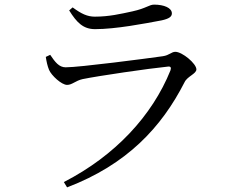

<svg xmlns="http://www.w3.org/2000/svg" viewBox="-20 -764 1040 830"><path d="M178 -518C181 -498 185 -479 192 -462C202 -438 246 -397 270 -397C292 -397 306 -415 337 -422C405 -436 624 -468 705 -476C718 -478 721 -472 717 -460C638 -264 478 -91 256 23L270 46C529 -53 678 -213 778 -409C790 -434 829 -445 829 -464C829 -489 768 -540 738 -540C721 -540 712 -525 684 -521C614 -511 323 -473 264 -473C235 -473 218 -496 197 -527ZM679 -676C711 -683 723 -692 723 -706C723 -730 689 -744 646 -744C625 -744 612 -728 553 -715C502 -704 452 -692 390 -692C358 -692 332 -704 294 -732L279 -719C312 -666 340 -638 391 -638C480 -638 605 -662 679 -676Z"/></svg>

Font: Harano Aji Mincho
Style: Regular
Weight: 400
Foundry: Masamichi Hosoda
Version: HaranoAjiMincho-Regular version 20230610;ttx 4.39.4